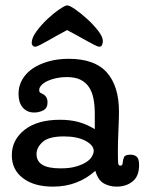

<svg xmlns="http://www.w3.org/2000/svg" viewBox="-20 -684 538 715"><path d="M333 -261Q333 -292 328 -317Q323 -342 311 -360Q299 -378 279 -387.5Q259 -397 228 -397Q208 -397 189.5 -393Q171 -389 157 -382.5Q143 -376 134.5 -367Q126 -358 126 -349Q126 -341 130.5 -338.5Q135 -336 137 -335Q157 -326 157 -303Q157 -281 141 -273Q125 -265 108 -265Q91 -265 79.5 -271.5Q68 -278 61 -288.5Q54 -299 51.5 -311Q49 -323 49 -335Q49 -363 62.5 -387Q76 -411 100.5 -428Q125 -445 159.5 -455Q194 -465 236 -465Q333 -465 378 -414Q423 -363 423 -269Q423 -257 422.5 -238Q422 -219 421 -198.5Q420 -178 419.5 -158.5Q419 -139 419 -124Q419 -87 420 -77Q421 -67 428 -67Q433 -67 435 -70.5Q437 -74 437 -79Q438 -90 442 -99Q446 -108 466 -108Q481 -108 489.5 -100Q498 -92 498 -69Q498 -28 474 -8.5Q450 11 414 11Q388 11 366.5 -1Q345 -13 335 -48Q303 -19 263.5 -4Q224 11 177 11Q107 11 65.5 -20.5Q24 -52 24 -106Q24 -163 71.5 -200.5Q119 -238 204 -238Q240 -238 271 -230Q302 -222 333 -203ZM116 -110Q116 -84 137.5 -70.5Q159 -57 206 -57Q240 -57 263.5 -64Q287 -71 301.5 -80.5Q316 -90 322.5 -101.5Q329 -113 329 -122Q329 -143 298.5 -159.5Q268 -176 218 -176Q162 -176 139 -155.5Q116 -135 116 -110ZM350 -510Q345 -510 332 -516.5Q319 -523 302 -532.5Q285 -542 266 -552.5Q247 -563 230 -572Q213 -563 194 -552.5Q175 -542 158.5 -532.5Q142 -523 129 -516.5Q116 -510 111 -510Q105 -510 101.5 -514.5Q98 -519 98 -524Q98 -543 116 -567.5Q134 -592 157 -613.5Q180 -635 201.5 -649.5Q223 -664 230 -664Q239 -664 260.5 -649Q282 -634 305 -613Q328 -592 345.5 -569.5Q363 -547 363 -531Q363 -523 360 -516.5Q357 -510 350 -510Z"/></svg>

Font: Life Savers ExtraBold
Style: Regular
Weight: 800
Designer: Pablo Impallari, Rodrigo Fuenzalida, Brenda Gallo
Foundry: Pablo Impallari, Rodrigo Fuenzalida, Brenda Gallo
Version: Version 3.001; ttfautohint (v0.95) -l 8 -r 50 -G 200 -x 14 -